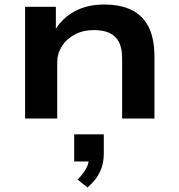

<svg xmlns="http://www.w3.org/2000/svg" viewBox="-20 -524 791 849"><path d="M91 0V-494H227V-389H222Q254 -443 309.5 -473.5Q365 -504 441 -504Q511 -504 560.5 -480.5Q610 -457 636.5 -406Q663 -355 663 -271V0H520V-266Q520 -312 505.5 -339Q491 -366 463.5 -378.5Q436 -391 396 -391Q347 -391 310.5 -371.5Q274 -352 253.5 -319.5Q233 -287 233 -248V0ZM367 305 323 270Q350 243 362 219Q374 195 374 169L399 190H308V70H439V156Q439 200 422 236Q405 272 367 305Z"/></svg>

Font: Nunito Sans 10pt Expanded
Style: Bold
Weight: 700
Width: 7
Designer: Vernon Adams
Foundry: Vernon Adams
Version: Version 3.101;gftools[0.9.27]